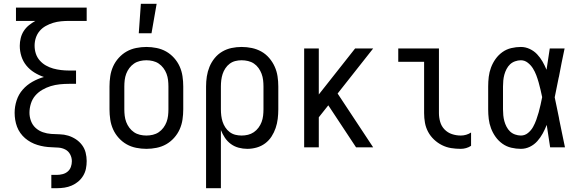

<svg xmlns="http://www.w3.org/2000/svg" viewBox="-20 -775 3040 1010"><path d="M250 215V145H279Q294 145 309.5 141Q325 137 336.5 127Q348 117 353 102.5Q358 88 358 73Q358 54 349 37Q340 20 323.5 11.5Q307 3 288 1.5Q269 0 250.5 -0.5Q232 -1 213.5 -4Q195 -7 177 -12.5Q159 -18 142.5 -27Q126 -36 112 -48Q98 -60 87 -75.5Q76 -91 69.5 -108.5Q63 -126 60 -144.5Q57 -163 57 -181V-182Q57 -215 67.5 -247Q78 -279 99.5 -303.5Q121 -328 150 -344.5Q179 -361 211 -370Q184 -379 160 -394Q136 -409 118.5 -430.5Q101 -452 92.5 -479Q84 -506 84 -534Q84 -554 89 -574.5Q94 -595 105 -612Q116 -629 132 -642Q148 -655 166 -665H64V-735H436V-665H343Q322 -665 301 -663Q280 -661 260 -655Q240 -649 221 -638.5Q202 -628 188.5 -612Q175 -596 168.5 -576Q162 -556 162 -535Q162 -513 168.5 -493Q175 -473 189 -457Q203 -441 221.5 -430.5Q240 -420 260 -414.5Q280 -409 301 -406.5Q322 -404 343 -404H380V-334H343Q319 -334 294.5 -331.5Q270 -329 247 -322Q224 -315 202.5 -302.5Q181 -290 165.5 -272Q150 -254 142.5 -230Q135 -206 135 -182Q135 -160 143 -138.5Q151 -117 167.5 -102Q184 -87 205.5 -79.5Q227 -72 249.5 -70.5Q272 -69 294.5 -68.5Q317 -68 338.5 -61.5Q360 -55 379 -42.5Q398 -30 411.5 -12Q425 6 430.5 28Q436 50 436 72Q436 93 432 112.5Q428 132 417.5 149.5Q407 167 391.5 180Q376 193 357.5 201Q339 209 319 212Q299 215 279 215Z M750 8Q723 8 696 2.5Q669 -3 646 -16Q623 -29 604.5 -49.5Q586 -70 575 -94.5Q564 -119 560 -146Q556 -173 556 -200V-320Q556 -347 560 -374Q564 -401 575 -425.5Q586 -450 604.5 -470.5Q623 -491 646 -504Q669 -517 696 -522.5Q723 -528 750 -528Q777 -528 804 -522.5Q831 -517 854 -504Q877 -491 895.5 -470.5Q914 -450 925 -425.5Q936 -401 940 -374Q944 -347 944 -320V-200Q944 -173 940 -146Q936 -119 925 -94.5Q914 -70 895.5 -49.5Q877 -29 854 -16Q831 -3 804 2.5Q777 8 750 8ZM750 -62Q767 -62 784 -66Q801 -70 815 -79.5Q829 -89 839.5 -103Q850 -117 856 -133Q862 -149 864 -166Q866 -183 866 -200V-320Q866 -337 864 -354Q862 -371 856 -387Q850 -403 839.5 -417Q829 -431 815 -440.5Q801 -450 784 -454Q767 -458 750 -458Q733 -458 716 -454Q699 -450 685 -440.5Q671 -431 660.5 -417Q650 -403 644 -387Q638 -371 636 -354Q634 -337 634 -320V-200Q634 -183 636 -166Q638 -149 644 -133Q650 -117 660.5 -103Q671 -89 685 -79.5Q699 -70 716 -66Q733 -62 750 -62ZM710 -600 721 -755H804L777 -600Z M1064 215V-320Q1064 -347 1068 -373Q1072 -399 1082 -423.5Q1092 -448 1109 -469Q1126 -490 1149 -503.5Q1172 -517 1198 -522.5Q1224 -528 1251 -528Q1278 -528 1304.5 -522.5Q1331 -517 1354.5 -504Q1378 -491 1396 -470Q1414 -449 1425 -424.5Q1436 -400 1440 -373.5Q1444 -347 1444 -320V-200Q1444 -175 1441 -150Q1438 -125 1430 -101.5Q1422 -78 1408.5 -57Q1395 -36 1375 -21Q1355 -6 1330.5 1Q1306 8 1281 8Q1258 8 1235.5 2Q1213 -4 1194.5 -17.5Q1176 -31 1163 -50.5Q1150 -70 1142 -91V215ZM1251 -62Q1268 -62 1284.5 -66Q1301 -70 1315 -79.5Q1329 -89 1339.5 -103Q1350 -117 1356 -133Q1362 -149 1364 -166Q1366 -183 1366 -200V-320Q1366 -337 1364 -354Q1362 -371 1356 -387Q1350 -403 1340 -417Q1330 -431 1316 -440.5Q1302 -450 1285 -454Q1268 -458 1251 -458Q1234 -458 1218 -454Q1202 -450 1188.5 -440Q1175 -430 1165.5 -415.5Q1156 -401 1151 -385.5Q1146 -370 1144 -353.5Q1142 -337 1142 -320V-200Q1142 -183 1144 -166.5Q1146 -150 1151 -134.5Q1156 -119 1165.5 -104.5Q1175 -90 1188.5 -80Q1202 -70 1218 -66Q1234 -62 1251 -62Z M1853 0 1707 -221 1657 -158V0H1580V-520H1657V-278L1848 -520H1943L1756 -283L1943 0Z M2404 8Q2378 8 2353 4Q2328 0 2305 -11.5Q2282 -23 2263 -41Q2244 -59 2232 -81.5Q2220 -104 2215.5 -129Q2211 -154 2211 -180V-450H2075V-520H2289V-180Q2289 -157 2295.5 -134Q2302 -111 2318.5 -94Q2335 -77 2357.5 -69.5Q2380 -62 2404 -62Q2418 -62 2432 -66Q2446 -70 2458 -78V-8Q2446 0 2432 4Q2418 8 2404 8Z M2720 8Q2695 8 2669.5 2Q2644 -4 2623 -19Q2602 -34 2587 -55Q2572 -76 2563 -100Q2554 -124 2551 -149Q2548 -174 2548 -200V-320Q2548 -346 2551 -371Q2554 -396 2563 -420Q2572 -444 2587 -465Q2602 -486 2623 -501Q2644 -516 2669.5 -522Q2695 -528 2720 -528Q2744 -528 2766.5 -517.5Q2789 -507 2805.5 -489.5Q2822 -472 2834 -451Q2846 -430 2855 -408Q2859 -436 2863.5 -464Q2868 -492 2872 -520H2950Q2942 -483 2934.5 -445.5Q2927 -408 2920 -370L2919 -367Q2914 -341 2908.5 -315Q2903 -289 2898 -263Q2904 -236 2909.5 -208Q2915 -180 2921 -152V-150Q2929 -112 2936.5 -74.5Q2944 -37 2952 0H2874Q2870 -29 2865 -58.5Q2860 -88 2856 -118Q2847 -95 2835 -73Q2823 -51 2806.5 -32.5Q2790 -14 2767.5 -3Q2745 8 2720 8ZM2720 -62Q2741 -62 2757.5 -75.5Q2774 -89 2784 -107Q2794 -125 2801 -144.5Q2808 -164 2813.5 -183.5Q2819 -203 2823.5 -223.5Q2828 -244 2832 -264Q2828 -283 2823.5 -302.5Q2819 -322 2813.5 -341.5Q2808 -361 2801 -379.5Q2794 -398 2783.5 -415Q2773 -432 2756.5 -445Q2740 -458 2720 -458Q2705 -458 2689.5 -452.5Q2674 -447 2663 -436.5Q2652 -426 2644.5 -411.5Q2637 -397 2633 -382Q2629 -367 2627.5 -351.5Q2626 -336 2626 -320V-200Q2626 -184 2627.5 -168.5Q2629 -153 2633 -138Q2637 -123 2644.5 -108.5Q2652 -94 2663 -83.5Q2674 -73 2689.5 -67.5Q2705 -62 2720 -62Z"/></svg>

Font: Iosevka Term
Style: Regular
Weight: 400
Monospace: yes
Designer: Belleve Invis
Foundry: Belleve Invis
Version: Version 30.0.1